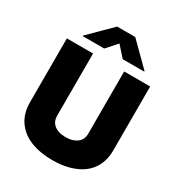

<svg xmlns="http://www.w3.org/2000/svg" viewBox="-221 -1101 1163 1253"><g transform="rotate(30 361.0 -474.5)"><path d="M360.8 8.5Q269.2 8.5 197.8 -19.5Q126.4 -47.6 85.6 -107.2Q46.9 -164.1 46.9 -247.2V-727.3H244.3V-255.7Q244.3 -237.2 251.2 -220.7Q258.2 -204.2 272.5 -191.8Q286.9 -179.3 308.9 -172.1Q331 -164.8 360.8 -164.8Q389.9 -164.8 411.9 -171.7Q433.9 -178.6 448.9 -190.9Q463.8 -203.1 471.2 -219.8Q478.7 -236.5 478.7 -255.7V-727.3H674.7V-247.2Q674.7 -203.8 664.4 -168.3Q654.1 -132.8 634.8 -104.8Q615.4 -76.7 588.1 -55.8Q560.7 -34.8 526.6 -21Q455.3 8.5 360.8 8.5ZM592.3 -791.9H430.4L360.8 -870L291.2 -791.9H129.3V-796.2L292.6 -958.1H429L592.3 -796.2Z"/></g></svg>

Font: Linik Sans Black
Style: Regular
Weight: 900
Designer: Fonts by Rasmus Andersson / Changes by Cristiano Sobral with parts from Marc Monis
Foundry: rsms
Version: Version 3.020; ttfautohint (v1.6)